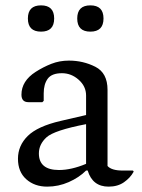

<svg xmlns="http://www.w3.org/2000/svg" viewBox="-20 -686 529 716"><path d="M156 10Q109 10 78 -17.5Q47 -45 47 -94Q47 -143 83.5 -179Q120 -215 206 -235L301 -257V-330Q301 -364 273.5 -388.5Q246 -413 211 -413Q173 -413 158 -392.5Q143 -372 143 -338V-310L138 -305H86Q60 -305 60 -333Q60 -384 113 -418Q141 -436 171.5 -448Q202 -460 237 -460Q290 -460 335.5 -437Q381 -414 381 -351V-67Q396 -50 437 -50H475L478 -48V-45Q466 -23 442.5 -6.5Q419 10 385 10Q325 10 307 -50H301Q275 -24 236.5 -7Q198 10 156 10ZM125 -114Q125 -52 200 -52Q246 -52 301 -75V-223Q182 -200 153.5 -174Q125 -148 125 -114ZM133 -568Q84 -568 84 -617Q84 -666 133 -666Q182 -666 182 -617Q182 -568 133 -568ZM317 -568Q268 -568 268 -617Q268 -666 317 -666Q366 -666 366 -617Q366 -568 317 -568Z"/></svg>

Font: Spectral
Style: Regular
Weight: 400
Designer: Jean-Baptiste Levee
Foundry: Production Type
Version: Version 1.002